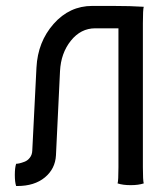

<svg xmlns="http://www.w3.org/2000/svg" viewBox="-20 -620 560 645"><path d="M29.8 -32.2Q29.8 -56.6 34.2 -69.8Q38.6 -69.8 45.4 -71.3Q52.2 -72.8 62.5 -76.7Q72.8 -80.6 80.3 -90.3Q87.9 -100.1 88.4 -113.8L102.5 -393.1Q106.9 -479.5 160.2 -539.8Q213.4 -600.1 290 -600.1H357.9Q420.4 -600.1 462.9 -597.2Q460 -588.4 460 -542V-58.1Q460 -12.7 462.9 -3.9Q445.3 2 418.9 2Q392.6 2 375 -3.9Q377.9 -12.7 377.9 -58.1V-524.9H299.8Q251.5 -524.9 218 -483.2Q184.6 -441.4 181.6 -380.9L168 -98.1Q165.5 -52.7 130.6 -23.9Q95.7 4.9 38.1 4.9H34.2Q29.8 -8.3 29.8 -32.2Z"/></svg>

Font: Nikodecs
Style: Medium
Weight: 500
Version: Version 0.29